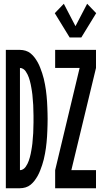

<svg xmlns="http://www.w3.org/2000/svg" viewBox="-20 -1000 540 1020"><path d="M11 0V-735H86Q101 -735 116 -730.5Q131 -726 143 -716Q155 -706 164 -694Q173 -682 180.5 -668.5Q188 -655 193.5 -640.5Q199 -626 204 -611.5Q209 -597 212.5 -582Q216 -567 219 -551.5Q222 -536 224 -521Q226 -506 227.5 -490.5Q229 -475 230 -460Q231 -445 231.5 -429.5Q232 -414 232.5 -398.5Q233 -383 233 -368Q233 -352 232.5 -336.5Q232 -321 231.5 -305.5Q231 -290 230 -275Q229 -260 227.5 -244.5Q226 -229 224 -214Q222 -199 219 -183.5Q216 -168 212.5 -153Q209 -138 204 -123.5Q199 -109 193.5 -94.5Q188 -80 180.5 -66.5Q173 -53 164 -41Q155 -29 143 -19Q131 -9 116 -4.5Q101 0 86 0ZM86 -96Q95 -96 103 -101Q111 -106 116.5 -114Q122 -122 126 -130Q130 -138 133 -146.5Q136 -155 138.5 -164Q141 -173 143 -182.5Q145 -192 146.5 -201Q148 -210 149.5 -219Q151 -228 152 -237.5Q153 -247 153.5 -256Q154 -265 155 -274.5Q156 -284 156.5 -293Q157 -302 157 -311.5Q157 -321 157.5 -330.5Q158 -340 158 -349Q158 -358 158 -368Q158 -377 158 -386Q158 -395 157.5 -404.5Q157 -414 157 -423.5Q157 -433 156.5 -442Q156 -451 155 -460.5Q154 -470 153.5 -479Q153 -488 152 -497.5Q151 -507 149.5 -516Q148 -525 146.5 -534Q145 -543 143 -552.5Q141 -562 138.5 -571Q136 -580 133 -588.5Q130 -597 126 -605Q122 -613 116.5 -621Q111 -629 103 -634Q95 -639 86 -639ZM412 -801H350L271 -930L319 -980L381 -861L443 -980L491 -930ZM273 0V-96L403 -639H273V-735H490V-639L359 -96H490V0Z"/></svg>

Font: Zed Mono
Style: Bold
Weight: 700
Monospace: yes
Designer: Belleve Invis
Foundry: Belleve Invis
Version: Version 1.0.0; ttfautohint (v1.8.4)